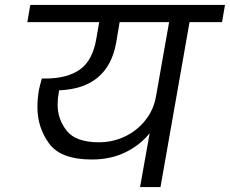

<svg xmlns="http://www.w3.org/2000/svg" viewBox="-20 -760 934 780"><path d="M882 -670H750L632 0H549L588 -219Q550 -171 490 -141.5Q430 -112 353 -112Q227 -112 179.5 -177Q132 -242 132 -325Q132 -357 138 -394Q143 -417 150 -441H164Q253 -441 304.5 -477.5Q356 -514 371 -601L383 -670H91L103 -740H894ZM667 -670H466L452 -587Q419 -401 220 -393L219 -386Q214 -359 214 -335Q214 -276 251 -229Q288 -182 382 -182Q438 -182 487.5 -205.5Q537 -229 571 -272Q605 -315 614 -370Z"/></svg>

Font: Fz Poppins
Style: Italic
Weight: 400
Italic angle: -10°
Designer: Ninad Kale (Devanagari), Jonny Pinhorn (Latin)
Foundry: Indian Type Foundry
Version: Vit hóa bi Vntype.Com & FontZin.Com